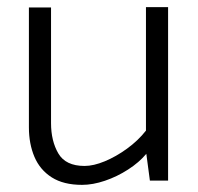

<svg xmlns="http://www.w3.org/2000/svg" viewBox="-20 -506 556 538"><path d="M389 -486V-140Q367 -112 336 -89.5Q305 -67 273.5 -54Q242 -41 217 -41Q164 -41 143.5 -76Q123 -111 123 -161V-485H61V-149Q61 -103 76.5 -66.5Q92 -30 125 -9Q158 12 210 12Q240 12 274 0.5Q308 -11 339 -31Q370 -51 390 -75L400 0H451V-486Z"/></svg>

Font: Catamaran Thin Light
Style: Regular
Weight: 300
Version: Version 2.000